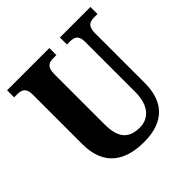

<svg xmlns="http://www.w3.org/2000/svg" viewBox="-186 -872 1041 1041"><g transform="rotate(-45 334.0 -352.0)"><path d="M342 10C504 10 571 -79 571 -213V-596C571 -652 597 -660 630 -660H654V-714H420V-660H442C476 -660 500 -652 500 -600V-215C500 -112 449 -62 382 -62C304 -62 258 -98 258 -210V-596C258 -652 284 -660 317 -660H339V-714H15V-660H38C70 -660 97 -652 97 -600V-218C97 -54 198 10 342 10Z"/></g></svg>

Font: Noto Serif Myanmar Condensed ExtraBold
Style: Regular
Weight: 800
Width: 3
Designer: Ben Mitchell and the Monotype Design Team
Foundry: Monotype Imaging Inc.
Version: Version 2.106